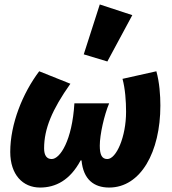

<svg xmlns="http://www.w3.org/2000/svg" viewBox="-20 -830 771 862"><path d="M160 12C229 12 294 -20 342 -110H346C354 -24 402 12 470 12C612 12 700 -148 700 -356C700 -402 696 -460 682 -510L530 -476C542 -432 546 -376 546 -328C546 -215 502 -116 462 -116C438 -116 428 -134 428 -176C428 -226 448 -314 470 -366H314C304 -200 250 -116 212 -116C190 -116 178 -132 178 -164C178 -252 214 -338 296 -454L156 -510C82 -412 26 -274 26 -148C26 -46 82 12 160 12ZM462 -554 574 -762 428 -810 356 -586Z"/></svg>

Font: Source Sans Pro Black
Style: Italic
Weight: 900
Italic angle: -11°
Designer: Paul D. Hunt
Foundry: Adobe Systems Incorporated
Version: Version 3.006;hotconv 1.0.111;makeotfexe 2.5.65597